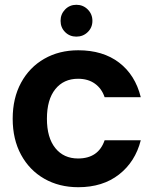

<svg xmlns="http://www.w3.org/2000/svg" viewBox="-20 -773 642 802"><path d="M33 -277Q33 -363 68 -427.5Q103 -492 165 -527.5Q227 -563 307 -563Q410 -563 477.5 -511.5Q545 -460 568 -367H417Q405 -403 376.5 -423.5Q348 -444 306 -444Q246 -444 211 -400.5Q176 -357 176 -277Q176 -198 211 -154.5Q246 -111 306 -111Q391 -111 417 -187H568Q545 -97 477 -44Q409 9 307 9Q227 9 165 -26.5Q103 -62 68 -126.5Q33 -191 33 -277ZM299 -620Q271 -620 252 -639Q233 -658 233 -686Q233 -714 252 -733.5Q271 -753 299 -753Q327 -753 346.5 -733.5Q366 -714 366 -686Q366 -658 346.5 -639Q327 -620 299 -620Z"/></svg>

Font: MSTAGE SemiBold
Style: Regular
Weight: 600
Designer: Ninad Kale (Devanagari), Jonny Pinhorn (Latin)
Foundry: Indian Type Foundry
Version: 4.004